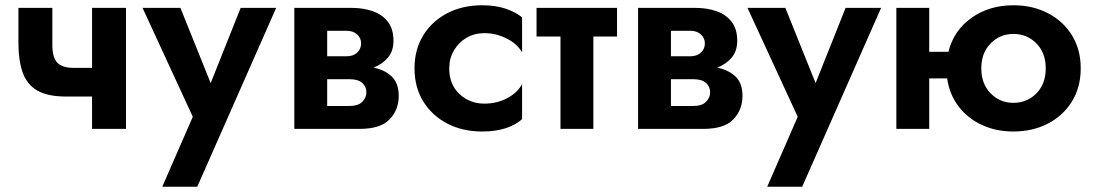

<svg xmlns="http://www.w3.org/2000/svg" viewBox="-20 -490 4161 730"><path d="M179 -460V-319Q179 -272 197.5 -252Q216 -232 260 -232H330V-460H459V0H330V-123H230Q161 -123 121.5 -146Q82 -169 66 -215Q50 -261 50 -328V-460Z M1030 -460 730 220H597L713 -46L522 -460H666L781 -174L895 -460Z M1099 -460H1318Q1361 -460 1397 -447.5Q1433 -435 1454.5 -407.5Q1476 -380 1476 -335Q1476 -296 1455 -271Q1434 -246 1400 -233Q1443 -224 1469.5 -199Q1496 -174 1496 -125Q1496 -73 1461.5 -36.5Q1427 0 1348 0H1099ZM1297 -373H1224V-276H1297Q1323 -276 1338 -290Q1353 -304 1353 -325Q1353 -345 1338 -359Q1323 -373 1297 -373ZM1307 -189H1224V-87H1307Q1342 -87 1357.5 -103Q1373 -119 1373 -139Q1373 -160 1357.5 -174.5Q1342 -189 1307 -189Z M1688 -230Q1688 -169 1727 -132.5Q1766 -96 1822 -96Q1868 -96 1907 -116Q1946 -136 1965 -170V-37Q1941 -15 1902.5 -2.5Q1864 10 1813 10Q1739 10 1681 -20Q1623 -50 1589.5 -104Q1556 -158 1556 -230Q1556 -302 1589.5 -356Q1623 -410 1681 -440Q1739 -470 1813 -470Q1864 -470 1902.5 -457Q1941 -444 1965 -424V-291Q1946 -324 1905.5 -344Q1865 -364 1822 -364Q1784 -364 1754 -346.5Q1724 -329 1706 -298.5Q1688 -268 1688 -230Z M2020 -460H2326V-351H2236V0H2111V-351H2020Z M2406 -460H2625Q2668 -460 2704 -447.5Q2740 -435 2761.5 -407.5Q2783 -380 2783 -335Q2783 -296 2762 -271Q2741 -246 2707 -233Q2750 -224 2776.5 -199Q2803 -174 2803 -125Q2803 -73 2768.5 -36.5Q2734 0 2655 0H2406ZM2604 -373H2531V-276H2604Q2630 -276 2645 -290Q2660 -304 2660 -325Q2660 -345 2645 -359Q2630 -373 2604 -373ZM2614 -189H2531V-87H2614Q2649 -87 2664.5 -103Q2680 -119 2680 -139Q2680 -160 2664.5 -174.5Q2649 -189 2614 -189Z M3330 -460 3030 220H2897L3013 -46L2822 -460H2966L3081 -174L3195 -460Z M3388 -460H3513V-293H3586Q3606 -374 3673.5 -422Q3741 -470 3833 -470Q3906 -470 3964 -440Q4022 -410 4055.5 -356Q4089 -302 4089 -230Q4089 -158 4055.5 -104Q4022 -50 3964 -20Q3906 10 3833 10Q3767 10 3713 -15Q3659 -40 3624.5 -85.5Q3590 -131 3581 -192H3513V0H3388ZM3711 -230Q3711 -171 3746.5 -135Q3782 -99 3833 -99Q3885 -99 3920.5 -135Q3956 -171 3956 -230Q3956 -289 3920.5 -325Q3885 -361 3833 -361Q3782 -361 3746.5 -325Q3711 -289 3711 -230Z"/></svg>

Font: Von Semi
Style: Regular
Weight: 600
Version: Version 4.000; ttfautohint (v1.8.4.7-5d5b)